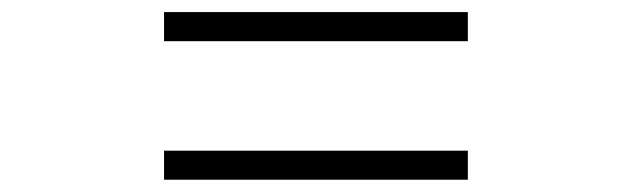

<svg xmlns="http://www.w3.org/2000/svg" viewBox="-20 -538 1040 316"><path d="M250 -518.1H750V-470.2H250ZM250 -290H750V-242.2H250Z"/></svg>

Font: BIZ UDPGothic
Style: Regular
Weight: 400
Designer: TypeBank Co., Ltd.
Foundry: Morisawa Inc.
Version: Version 1.051